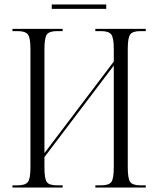

<svg xmlns="http://www.w3.org/2000/svg" viewBox="-20 -844 711 864"><path d="M213 -804V-824H458V-804ZM36 0V-10H59Q94 -10 105.5 -25Q117 -40 117 -91V-624Q117 -674 105.5 -689Q94 -704 59 -704H36V-714H262V-704H237Q202 -704 191 -689Q180 -674 180 -623V-155L492 -567V-625Q492 -674 480.5 -689Q469 -704 435 -704H409V-714H636V-704H612Q577 -704 566 -689Q555 -674 555 -625V-90Q555 -40 566 -25Q577 -10 612 -10H636V0H409V-10H435Q470 -10 481 -25Q492 -40 492 -91V-549L180 -137V-90Q180 -40 190.5 -25Q201 -10 237 -10H262V0Z"/></svg>

Font: Noto Serif Display Condensed Light
Style: Regular
Weight: 300
Width: 3
Designer: Monotype Design Team
Foundry: Monotype Imaging Inc.
Version: Version 2.009